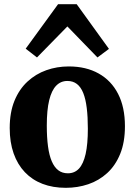

<svg xmlns="http://www.w3.org/2000/svg" viewBox="-20 -888 644 919"><path d="M26.5 -275Q26.5 -350 49.2 -405.5Q72 -461 111.5 -497.5Q151 -534 201.8 -552Q252.5 -570 309 -570Q392 -570 452.2 -536.2Q512.5 -502.5 545.2 -438.8Q578 -375 578 -284Q578 -207 555.2 -151.2Q532.5 -95.5 493 -59.5Q453.5 -23.5 402.5 -6.2Q351.5 11 295 11Q233 11 183.5 -8Q134 -27 99 -63.8Q64 -100.5 45.2 -153.8Q26.5 -207 26.5 -275ZM305 -58.5Q337 -58.5 358 -81Q379 -103.5 389.8 -150.8Q400.5 -198 400.5 -272Q400.5 -328.5 395.2 -371.2Q390 -414 378.5 -442.8Q367 -471.5 348.2 -486Q329.5 -500.5 302.5 -500.5Q271 -500.5 249 -478Q227 -455.5 215.5 -408.5Q204 -361.5 204 -287Q204 -230 209.8 -187.2Q215.5 -144.5 227.8 -116Q240 -87.5 259 -73Q278 -58.5 305 -58.5ZM157 -613 103 -655 258 -868H347L501.5 -654L446.5 -613L302.5 -761.5Z"/></svg>

Font: Merriweather Light 18pt Black
Style: Regular
Weight: 900
Version: Version 2.100